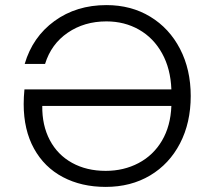

<svg xmlns="http://www.w3.org/2000/svg" viewBox="-20 -727 828 754"><path d="M729 -350Q729 -245 687 -164Q645 -83 569.5 -38Q494 7 395 7Q300 7 227 -31.5Q154 -70 113.5 -143.5Q73 -217 73 -318Q73 -346 76 -376H653Q650 -457 616.5 -517.5Q583 -578 526 -610.5Q469 -643 398 -643Q311 -643 246 -598.5Q181 -554 157 -476H77Q108 -582 194 -644.5Q280 -707 398 -707Q495 -707 570 -661.5Q645 -616 687 -535Q729 -454 729 -350ZM653 -311H146Q145 -235 175.5 -177Q206 -119 263 -87.5Q320 -56 395 -56Q466 -56 524 -86.5Q582 -117 616 -174.5Q650 -232 653 -311Z"/></svg>

Font: Poppins-tnum Light
Style: Regular
Weight: 300
Designer: Ninad Kale (Devanagari), Jonny Pinhorn (Latin)
Foundry: Indian Type Foundry
Version: Version 4.004